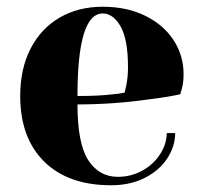

<svg xmlns="http://www.w3.org/2000/svg" viewBox="-20 -535 600 570"><path d="M40 -250Q40 -331 71 -391Q102 -451 157.5 -483Q213 -515 285 -515Q357 -515 411.5 -488Q466 -461 495.5 -415.5Q525 -370 525 -315Q525 -290 520 -272L515 -255Q472 -246 422 -240Q317 -225 210 -225Q210 -109 242 -59.5Q274 -10 330 -10Q369 -10 402.5 -28.5Q436 -47 455.5 -77.5Q475 -108 475 -140H500Q500 -100 476 -64Q452 -28 409 -6.5Q366 15 310 15Q182 15 111 -55.5Q40 -126 40 -250ZM314 -255Q331 -256 350 -260Q351 -265 355 -282Q360 -307 360 -335Q360 -418 338 -456.5Q316 -495 285 -495Q210 -495 210 -250Q274 -250 314 -255Z"/></svg>

Font: Yeseva One
Style: Regular
Weight: 400
Designer: Jovanny Lemonad
Foundry: Jovanny Lemonad
Version: Version 2.000